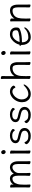

<svg xmlns="http://www.w3.org/2000/svg" viewBox="1923 -2670 765 4651"><g transform="rotate(-90 2305.5 -344.5)"><path d="M574 -426Q544 -426 512 -403.5Q480 -381 459 -344.5Q438 -308 438 -268V-105Q438 -102 441 -39L443 1Q443 11 423 11Q405 11 388 3Q371 -5 371 -17L373 -54Q375 -90 375 -105V-293Q375 -426 301 -426Q263 -426 228 -398.5Q193 -371 173 -303Q164 -271 161 -230.5Q158 -190 157 -127V-105Q157 -100 160 -37Q162 -7 162 1Q162 11 142 11Q124 11 106.5 3Q89 -5 89 -17L91 -105V-356L90 -409L88 -472Q88 -482 108 -482Q126 -482 143.5 -474Q161 -466 161 -454L160 -397Q179 -437 218 -461.5Q257 -486 301 -486Q353 -486 383.5 -460Q414 -434 424 -393Q449 -437 490.5 -461.5Q532 -486 577 -486Q650 -486 687 -430.5Q724 -375 724 -297V-105L725 -67L727 1Q727 11 707 11Q689 11 671.5 3Q654 -5 654 -17L656 -54Q658 -90 658 -105V-293Q658 -356 637.5 -391Q617 -426 574 -426Z M947 -590Q928 -590 912.5 -609Q897 -628 897 -650Q897 -671 910 -684.5Q923 -698 947 -698Q965 -698 980.5 -678Q996 -658 996 -636Q996 -617 983 -603.5Q970 -590 947 -590ZM912 -417 910 -475Q910 -484 929 -484Q947 -484 965.5 -476Q984 -468 984 -457Q984 -436 983 -421L982 -368V-105L983 -67L985 1Q985 10 966 10Q948 10 929.5 2Q911 -6 911 -17L913 -105V-368Z M1162 -356Q1162 -394 1187 -423.5Q1212 -453 1254 -469.5Q1296 -486 1345 -486Q1400 -486 1437.5 -470.5Q1475 -455 1505 -423Q1507 -421 1507 -414Q1507 -400 1496.5 -384.5Q1486 -369 1475 -369Q1471 -369 1467 -372.5Q1463 -376 1459 -382Q1440 -412 1407.5 -421.5Q1375 -431 1345 -431Q1289 -431 1258 -409.5Q1227 -388 1227 -354Q1227 -332 1241.5 -318.5Q1256 -305 1295 -296L1391 -273Q1459 -257 1495 -222.5Q1531 -188 1531 -128Q1531 -88 1507.5 -54.5Q1484 -21 1440 -1.5Q1396 18 1339 18Q1270 18 1225 -3Q1180 -24 1159 -49Q1138 -74 1138 -85Q1138 -100 1152 -116.5Q1166 -133 1178 -133Q1185 -133 1188 -126Q1204 -87 1235.5 -63.5Q1267 -40 1339 -40Q1397 -40 1431 -65Q1465 -90 1465 -126Q1465 -163 1446 -184Q1427 -205 1374 -218L1274 -242Q1217 -255 1189.5 -282.5Q1162 -310 1162 -356Z M1672 -356Q1672 -394 1697 -423.5Q1722 -453 1764 -469.5Q1806 -486 1855 -486Q1910 -486 1947.5 -470.5Q1985 -455 2015 -423Q2017 -421 2017 -414Q2017 -400 2006.5 -384.5Q1996 -369 1985 -369Q1981 -369 1977 -372.5Q1973 -376 1969 -382Q1950 -412 1917.5 -421.5Q1885 -431 1855 -431Q1799 -431 1768 -409.5Q1737 -388 1737 -354Q1737 -332 1751.5 -318.5Q1766 -305 1805 -296L1901 -273Q1969 -257 2005 -222.5Q2041 -188 2041 -128Q2041 -88 2017.5 -54.5Q1994 -21 1950 -1.5Q1906 18 1849 18Q1780 18 1735 -3Q1690 -24 1669 -49Q1648 -74 1648 -85Q1648 -100 1662 -116.5Q1676 -133 1688 -133Q1695 -133 1698 -126Q1714 -87 1745.5 -63.5Q1777 -40 1849 -40Q1907 -40 1941 -65Q1975 -90 1975 -126Q1975 -163 1956 -184Q1937 -205 1884 -218L1784 -242Q1727 -255 1699.5 -282.5Q1672 -310 1672 -356Z M2349 18Q2296 18 2251.5 -7Q2207 -32 2181 -80Q2155 -128 2155 -194Q2155 -271 2193 -338.5Q2231 -406 2290.5 -446Q2350 -486 2412 -486Q2461 -486 2493.5 -468.5Q2526 -451 2541.5 -430Q2557 -409 2557 -401Q2557 -386 2542.5 -370.5Q2528 -355 2515 -355Q2509 -355 2506 -360Q2503 -365 2497.5 -376Q2492 -387 2486.5 -394.5Q2481 -402 2474 -407Q2445 -427 2414 -427Q2372 -427 2327 -395.5Q2282 -364 2252.5 -311.5Q2223 -259 2223 -199Q2223 -150 2241.5 -113.5Q2260 -77 2289.5 -58.5Q2319 -40 2349 -40Q2452 -40 2552 -140Q2567 -155 2576 -155Q2585 -155 2585 -143Q2585 -129 2556.5 -89Q2528 -49 2475 -15.5Q2422 18 2349 18Z M3059 -115V-293Q3059 -357 3041.5 -390Q3024 -423 2977 -423Q2920 -423 2872 -390Q2824 -357 2803 -287Q2793 -255 2790.5 -214Q2788 -173 2787 -105V-89Q2787 -63 2789 -21L2790 1Q2790 11 2771 11Q2753 11 2736 3Q2719 -5 2719 -17L2721 -115V-590L2720 -639L2718 -697Q2718 -707 2737 -707Q2755 -707 2772 -699Q2789 -691 2789 -679L2787 -580V-376Q2819 -428 2870 -456.5Q2921 -485 2977 -485Q3063 -485 3094 -431Q3125 -377 3125 -297V-105L3126 -67L3128 1Q3128 11 3109 11Q3091 11 3074 3Q3057 -5 3057 -16V-17Q3059 -49 3059 -115Z M3348 -590Q3329 -590 3313.5 -609Q3298 -628 3298 -650Q3298 -671 3311 -684.5Q3324 -698 3348 -698Q3366 -698 3381.5 -678Q3397 -658 3397 -636Q3397 -617 3384 -603.5Q3371 -590 3348 -590ZM3313 -417 3311 -475Q3311 -484 3330 -484Q3348 -484 3366.5 -476Q3385 -468 3385 -457Q3385 -436 3384 -421L3383 -368V-105L3384 -67L3386 1Q3386 10 3367 10Q3349 10 3330.5 2Q3312 -6 3312 -17L3314 -105V-368Z M3724 -41Q3855 -41 3935 -125Q3947 -140 3958 -140Q3962 -140 3965 -136.5Q3968 -133 3968 -128Q3968 -112 3938.5 -76Q3909 -40 3854 -11Q3799 18 3724 18Q3672 18 3631 -8Q3590 -34 3566 -82.5Q3542 -131 3542 -195V-209Q3533 -216 3527 -225Q3521 -234 3521 -241Q3521 -254 3540 -254L3549 -255Q3558 -305 3594 -359Q3630 -413 3684 -449.5Q3738 -486 3799 -486Q3885 -486 3925 -443.5Q3965 -401 3965 -340Q3965 -302 3959.5 -284Q3954 -266 3934 -253.5Q3914 -241 3869 -227Q3771 -196 3620 -196H3607V-186Q3607 -121 3640 -81Q3673 -41 3724 -41ZM3842 -278Q3877 -288 3888 -301Q3899 -314 3899 -341Q3899 -385 3874 -406.5Q3849 -428 3798 -428Q3752 -428 3713 -400Q3674 -372 3648.5 -331Q3623 -290 3615 -252H3635Q3747 -252 3842 -278Z M4453 -115V-293Q4453 -357 4435.5 -390Q4418 -423 4371 -423Q4314 -423 4266 -390Q4218 -357 4197 -287Q4181 -234 4181 -105V-89Q4181 -63 4183 -21L4184 1Q4184 11 4165 11Q4147 11 4130 3Q4113 -5 4113 -17L4115 -115V-364L4114 -413L4112 -471Q4112 -481 4131 -481Q4149 -481 4166 -473Q4183 -465 4183 -453L4181 -376Q4213 -428 4264 -456.5Q4315 -485 4371 -485Q4457 -485 4488 -431Q4519 -377 4519 -297V-105L4520 -67L4522 1Q4522 11 4503 11Q4485 11 4468 3Q4451 -5 4451 -16V-17Z"/></g></svg>

Font: Fusion Kai T
Style: Regular
Weight: 400
Designer: Fontworks Inc.
Version: Version 24.134;May 13, 2024